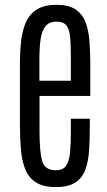

<svg xmlns="http://www.w3.org/2000/svg" viewBox="-20 -761 442 790"><path d="M210 8.8Q159.2 8.8 129.2 -9.8Q99.1 -28.3 84.7 -62.7Q70.3 -97.2 66.2 -144.5Q62 -191.9 62 -248.5V-498Q62 -549.8 67.1 -594Q72.3 -638.2 87.6 -671.4Q103 -704.6 133.1 -722.9Q163.1 -741.2 212.4 -741.2Q262.2 -741.2 290.5 -722.4Q318.8 -703.6 331.8 -669.9Q344.7 -636.2 348.1 -590.8Q351.6 -545.4 351.6 -492.7V-366.2H142.6V-218.8Q142.6 -139.2 153.1 -99.9Q163.6 -60.5 209.5 -60.5Q239.3 -60.5 252 -79.3Q264.6 -98.1 268.1 -133.1Q271.5 -168 271.5 -216.3V-272.5H349.6V-246.6Q349.6 -190.4 346.7 -143.8Q343.8 -97.2 331.3 -63Q318.8 -28.8 290 -10Q261.2 8.8 210 8.8ZM142.1 -428.7H271.5V-522Q271.5 -570.8 269 -604.2Q266.6 -637.7 254.4 -654.8Q242.2 -671.9 212.9 -671.9Q182.1 -671.9 167 -652.8Q151.9 -633.8 147 -599.4Q142.1 -564.9 142.1 -518.6Z"/></svg>

Font: Antonio ExtraLight
Style: Regular
Weight: 250
Designer: Vernon Adams
Foundry: Vernon Adams
Version: Version 1.002